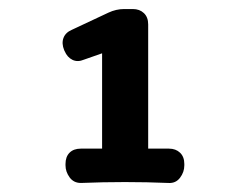

<svg xmlns="http://www.w3.org/2000/svg" viewBox="-20 -706 540 425"><path d="M206 -588 166 -574Q152 -568 140.5 -573.5Q129 -579 123 -593L122 -595Q116 -610 120.5 -622Q125 -634 139 -640L220 -678Q237 -686 255 -686H274Q289 -686 298.5 -677Q308 -668 308 -652V-377H354Q369 -377 378.5 -368Q388 -359 388 -343V-340Q388 -325 378.5 -312.5Q369 -300 353 -301Q305 -303 256.5 -303Q208 -303 159 -301Q143 -301 134 -313.5Q125 -326 125 -340V-343Q125 -359 134 -368Q143 -377 159 -377H206Z"/></svg>

Font: Winky Sans SemiBold
Style: Regular
Weight: 600
Designer: Simon Atzbach
Foundry: typofactur
Version: Version 1.205